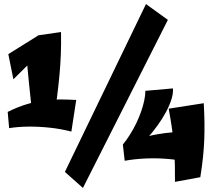

<svg xmlns="http://www.w3.org/2000/svg" viewBox="-20 -889 1072 947"><path d="M144 -266Q144 -267 142.5 -285.5Q141 -304 138 -334Q135 -364 131 -401.5Q127 -439 123 -478.5Q119 -518 115.5 -555.5Q112 -593 109 -622L170 -715L281 -731Q282 -671 280 -620.5Q278 -570 273.5 -521Q269 -472 262 -416Q255 -360 244 -290ZM332 -240Q282 -253 227.5 -259Q173 -265 121 -264.5Q69 -264 25 -257L18 -337Q68 -362 113.5 -375.5Q159 -389 200.5 -394Q242 -399 280.5 -398.5Q319 -398 356 -396ZM46 -498 21 -622 170 -715 226 -676ZM389 38 300 -41 700 -869 808 -791ZM650 -153 586 -176Q604 -198 621 -225Q638 -252 652 -281Q666 -310 676 -338.5Q686 -367 691.5 -393.5Q697 -420 697 -441L833 -453Q835 -430 826 -400.5Q817 -371 799.5 -338Q782 -305 758 -271.5Q734 -238 706.5 -207.5Q679 -177 650 -153ZM953 -79Q889 -97 825 -103.5Q761 -110 702.5 -107.5Q644 -105 595 -96L586 -176Q665 -208 731.5 -222Q798 -236 859 -237.5Q920 -239 982 -235ZM843 8Q843 -38 842.5 -73Q842 -108 840.5 -138Q839 -168 835.5 -199Q832 -230 826.5 -267Q821 -304 812 -353L985 -380Q988 -326 988.5 -283Q989 -240 987.5 -200.5Q986 -161 981.5 -116.5Q977 -72 968 -15Z"/></svg>

Font: Marhey
Style: Bold
Weight: 700
Designer: Nur Syamsi & Bustanul Arifin
Foundry: Namelatype
Version: Version 1.000